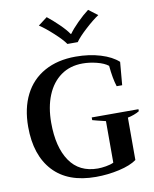

<svg xmlns="http://www.w3.org/2000/svg" viewBox="-103 -1046 911 1133"><g transform="rotate(-10 352.5 -479.5)"><path d="M202 -928 256 -969Q288 -944 324.5 -908.5Q361 -873 378 -847H382Q400 -873 436 -909Q472 -945 504 -969L558 -928Q524 -906 477 -863Q430 -820 411 -792H349Q330 -820 283 -863Q236 -906 202 -928ZM36 -350Q36 -461 77 -542Q118 -623 196.5 -666.5Q275 -710 383 -710Q464 -710 531.5 -689.5Q599 -669 637 -634L625 -496H592Q576 -545 569 -622Q545 -641 501.5 -652Q458 -663 417 -663Q341 -663 286.5 -624Q232 -585 203 -514.5Q174 -444 174 -350Q174 -204 231 -120.5Q288 -37 399 -37Q420 -37 447.5 -41.5Q475 -46 494 -55V-304Q435 -318 415 -324V-340H695V-328Q683 -320 662.5 -312.5Q642 -305 625 -302V-48Q588 -21 519.5 -5.5Q451 10 379 10Q212 10 124 -85Q36 -180 36 -350Z"/></g></svg>

Font: Trirong SemiBold
Style: Regular
Weight: 600
Designer: Katatrad Team
Foundry: CadsonDemak
Version: Version 1.001